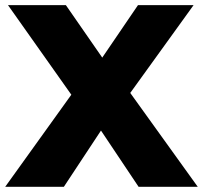

<svg xmlns="http://www.w3.org/2000/svg" viewBox="-22 -720 782 740"><path d="M-2 0 252.9 -355 8.8 -700.2H231.9L372.1 -498L509.8 -700.2H724.1L480 -361.8L740.2 0H512.2L367.2 -216.8L224.1 0Z"/></svg>

Font: Montserrat ExtraBold
Style: Regular
Weight: 800
Designer: Julieta Ulanovsky
Foundry: Julieta Ulanovsky
Version: Version 9.000